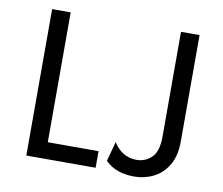

<svg xmlns="http://www.w3.org/2000/svg" viewBox="-72 -712 936 807"><g transform="rotate(10 396.0 -308.5)"><path d="M87.5 0V-625H166.7V-70.8H383.3V0ZM547.2 8.3Q525 8.3 502.8 3.8Q480.6 -0.7 460.8 -10.8Q441 -20.8 425 -37.5L447.9 -120.8Q463.9 -93.8 489.2 -78.1Q514.6 -62.5 546.5 -62.5Q583.3 -62.5 610.4 -88.2Q637.5 -113.9 637.5 -177.8V-625H716.7V-171.5Q716.7 -109.7 693.1 -69.8Q669.4 -29.9 630.9 -10.8Q592.4 8.3 547.2 8.3Z"/></g></svg>

Font: Afacad Flux
Style: Regular
Weight: 400
Designer: Kristian Moeller
Foundry: Dicotype
Version: Version 1.100